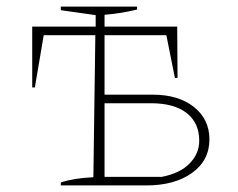

<svg xmlns="http://www.w3.org/2000/svg" viewBox="-20 -564 724 584"><path d="M165 0V-9Q203 -22 264 -25L270 -457H113L86 -298H78V-483H271V-518L165 -533V-544H397V-535Q348 -523 298 -519V-483H519L520 -327H512L486 -457H298V-276H445Q523 -276 570 -238.5Q617 -201 617 -140Q617 -76 564 -38Q511 0 425 0ZM298 -26H472Q528 -37 557 -67Q586 -97 586 -136Q586 -190 548 -220Q510 -250 439 -250H298Z"/></svg>

Font: Piazzolla SC Thin
Style: Regular
Weight: 100
Designer: Juan Pablo del Peral
Foundry: Huerta Tipografica
Version: Version 1.330